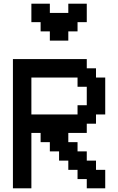

<svg xmlns="http://www.w3.org/2000/svg" viewBox="-20 -1020 640 1040"><path d="M50 0H150V-300H200V-250H250V-200H300V-150H350V-100H400V-50H450V0H550V-100H500V-150H450V-200H400V-250H350V-300H450V-350H500V-400H550V-600H500V-650H450V-700H50ZM150 -400V-600H400V-550H450V-450H400V-400ZM150 -900H200V-850H250V-800H350V-850H400V-900H450V-1000H350V-950H250V-1000H150Z"/></svg>

Font: Matrix Sans Video
Style: Regular
Weight: 400
Designer: Brad Neil
Version: Version 1.100